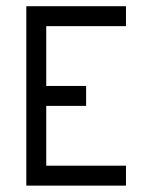

<svg xmlns="http://www.w3.org/2000/svg" viewBox="-20 -582 478 602"><path d="M62.5 -562.5H375V-500H125V-312.5H250V-250H125V-62.5H375V0H62.5Z"/></svg>

Font: Pixel Operator
Style: Regular
Weight: 400
Designer: Jayvee Enaguas (HarvettFox96)
Version: 2016.04.25